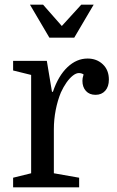

<svg xmlns="http://www.w3.org/2000/svg" viewBox="-20 -800 498 820"><path d="M337 -482Q333 -485 327.5 -486.5Q322 -488 317 -488Q305 -488 291 -477Q277 -466 264 -447.5Q251 -429 240 -405Q226 -371 218 -330.5Q210 -290 210 -247V-60L318 -41V0H36V-41L113 -60V-480L36 -499V-540H180L202 -408H206Q229 -476 268 -513Q307 -550 354 -550Q393 -550 419 -525.5Q445 -501 445 -460Q445 -430 429.5 -412.5Q414 -395 388 -395Q362 -395 347 -411.5Q332 -428 332 -455Q332 -461 333 -466.5Q334 -472 337 -482ZM297 -639 380 -780H327L244 -689L164 -780H108L191 -639Z"/></svg>

Font: Domine
Style: Regular
Weight: 400
Designer: Pablo Impallari, Rodrigo Fuenzalida, Brenda Gallo
Foundry: Pablo Impallari, Rodrigo Fuenzalida, Brenda Gallo
Version: Version 2.000;September 19, 2022;FontCreator 14.0.0.2877 64-